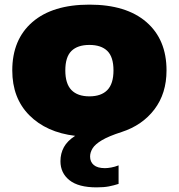

<svg xmlns="http://www.w3.org/2000/svg" viewBox="-20 -579 772 829"><path d="M397 230Q318.5 230 279.8 199Q241 168 241 117Q241 83.5 256 56.2Q271 29 304.5 7.5Q180 -7.5 106.5 -81.5Q33 -155.5 33 -275Q33 -408.5 120 -483.8Q207 -559 366 -559Q525 -559 612 -483.8Q699 -408.5 699 -275Q699 -175.5 646.8 -106.8Q594.5 -38 505 -9Q449 9 419.8 26.5Q390.5 44 379.8 61.5Q369 79 369 97Q369 120 385 133.5Q401 147 433 147Q445 147 460.2 144.2Q475.5 141.5 492 135V215Q472 221.5 450.2 225.8Q428.5 230 397 230ZM366 -163Q417 -163 443.5 -190.2Q470 -217.5 470 -275Q470 -333 443.5 -359Q417 -385 366 -385Q315 -385 288.5 -359Q262 -333 262 -275Q262 -217.5 288.5 -190.2Q315 -163 366 -163Z"/></svg>

Font: Encode Sans Exp Black
Style: Regular
Weight: 900
Width: 7
Designer: Multiple Designers
Foundry: Impallari Type
Version: Version 3.002; ttfautohint (v1.8.3) -l 8 -r 50 -G 200 -x 14 